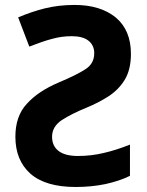

<svg xmlns="http://www.w3.org/2000/svg" viewBox="-20 -744 591 774"><path d="M280.8 -724.1Q384.3 -724.1 446.3 -673.8Q507.8 -622.6 507.8 -526.9Q507.8 -462.4 481.9 -420.9Q457 -380.9 415.5 -354.5Q376.5 -329.6 329.1 -310.1Q269 -285.6 229 -259.8Q189.9 -233.4 189.9 -192.9Q189.9 -155.8 215.8 -135.7Q242.2 -115.2 293.9 -115.2Q349.6 -115.2 400.4 -127.9Q450.7 -139.6 503.9 -161.1V-35.2Q462.4 -14.6 405.3 -2Q348.6 9.8 285.2 9.8Q163.6 9.8 102.5 -43.9Q42 -98.1 42 -192.9Q42 -275.9 87.9 -325.2Q133.3 -376 215.8 -411.1Q288.1 -441.4 324.2 -464.8Q359.9 -487.3 359.9 -529.8Q359.9 -561.5 336.4 -580.1Q313.5 -598.1 269 -598.1Q227.1 -598.1 188.5 -586.9Q152.8 -577.6 98.1 -556.2L53.2 -673.8Q105 -696.3 161.1 -710.4Q217.3 -724.1 280.8 -724.1Z"/></svg>

Font: Droid Sans Thai
Style: Bold
Weight: 700
Designer: Steve Matteson
Foundry: Ascender Corporation
Version: Version 1.00